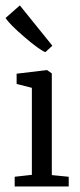

<svg xmlns="http://www.w3.org/2000/svg" viewBox="-23 -673 287 693"><path d="M30 0V-35L92 -42V-356L37 -370V-407L146 -420H147L164 -408V-41L225 -35V0ZM140 -485Q118 -494 65 -539.5Q12 -585 -3 -608L48 -653H49L166 -508L141 -485Z"/></svg>

Font: Aikya
Style: Regular
Weight: 400
Designer: Neelakash Kshetrimayum (Latin subset based on Merriweather by Eben Sorkin)
Foundry: Brand New Type
Version: Version 1.00 b005